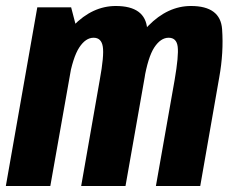

<svg xmlns="http://www.w3.org/2000/svg" viewBox="-46 -621 774 641"><path d="M-26.5 0H122L213 -514L191.5 -596.5H78.5ZM225 0H373L437 -363Q451.5 -446.5 445.5 -523.8Q439.5 -601 340.5 -601Q263 -601 198.8 -535.2Q134.5 -469.5 121 -395L183.5 -353.5Q197.5 -430.5 218.8 -462.8Q240 -495 266.5 -495Q292.5 -495 297.2 -465.2Q302 -435.5 287 -354ZM474.5 0H622.5L686 -363Q701 -446 695.5 -523.5Q690 -601 591.5 -601Q514 -601 449 -534.8Q384 -468.5 372 -395L435 -353.5Q448 -430.5 469.2 -462.8Q490.5 -495 517 -495Q543.5 -495 547.2 -465.2Q551 -435.5 537 -354Z"/></svg>

Font: Anybody Condensed
Style: Bold Italic
Weight: 700
Width: 3
Italic angle: -10°
Version: Version 1.113;gftools[0.9.25]